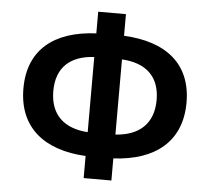

<svg xmlns="http://www.w3.org/2000/svg" viewBox="-54 -812 963 883"><g transform="rotate(5 428.0 -370.0)"><path d="M492 -545C601 -539 667 -483 667 -373C667 -263 601 -205 492 -198ZM364 -198C255 -205 190 -263 190 -373C190 -483 255 -539 364 -545ZM492 -754H364V-654C170 -645 52 -552 52 -373C52 -194 170 -98 364 -88V14H492V-88C686 -98 805 -194 805 -373C805 -552 686 -645 492 -654Z"/></g></svg>

Font: Noto Sans CJK KR Bold
Style: Regular
Weight: 700
Designer: Ryoko NISHIZUKA (kana & ideographs); Paul D. Hunt (Latin, Greek & Cyrillic); Wenlong ZHANG (bopomofo); Sandoll Communica
Foundry: Adobe Systems Incorporated
Version: Version 1.004;PS 1.004;hotconv 1.0.82;makeotf.lib2.5.63406